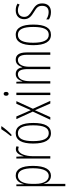

<svg xmlns="http://www.w3.org/2000/svg" viewBox="957 -1761 1038 2992"><g transform="rotate(-90 1476.0 -265.0)"><path d="M235 -539C158 -539 123 -482 104 -416H101L98 -529H70V234H107V-29C107 -59 106 -85 105 -100H108C123 -46 160 10 234 10C327 10 387 -78 387 -270C387 -451 334 -539 235 -539ZM231 -505C313 -505 350 -421 350 -270C350 -89 297 -24 230 -24C157 -24 107 -103 107 -228V-291C107 -416 152 -505 231 -505Z M647 -537C584 -537 555 -471 538 -416H536L530 -529H501V0H538V-278C538 -381 576 -500 646 -500C660 -500 675 -495 684 -491L693 -527C678 -535 661 -537 647 -537Z M1003 -756V-764H959C928 -713 896 -671 853 -618V-606H875C914 -643 972 -709 1003 -756ZM1056 -265C1056 -437 1009 -539 896 -539C787 -539 735 -444 735 -267C735 -84 790 10 897 10C1004 10 1056 -82 1056 -265ZM773 -267C773 -421 809 -505 896 -505C986 -505 1019 -416 1019 -266C1019 -101 981 -24 897 -24C812 -24 773 -108 773 -267Z M1233 -273 1106 0H1147L1254 -239L1359 0H1400L1277 -271L1396 -529H1355L1255 -304L1157 -529H1116Z M1510 -727C1488 -727 1480 -709 1480 -688C1480 -667 1490 -650 1509 -650C1528 -650 1540 -665 1540 -689C1540 -709 1532 -727 1510 -727ZM1528 -529H1491V0H1528Z M2042 -539C1977 -539 1946 -497 1925 -437H1922C1914 -491 1886 -539 1819 -539C1748 -539 1721 -483 1705 -435H1702L1698 -529H1670V0H1707V-326C1707 -417 1738 -505 1814 -505C1861 -505 1895 -471 1895 -354V0H1932V-332C1932 -438 1972 -505 2037 -505C2084 -505 2118 -467 2118 -367V0H2155V-371C2155 -487 2114 -539 2042 -539Z M2589 -265C2589 -437 2542 -539 2429 -539C2320 -539 2268 -444 2268 -267C2268 -84 2323 10 2430 10C2537 10 2589 -82 2589 -265ZM2306 -267C2306 -421 2342 -505 2429 -505C2519 -505 2552 -416 2552 -266C2552 -101 2514 -24 2430 -24C2345 -24 2306 -108 2306 -267Z M2919 -127C2919 -213 2870 -244 2804 -285C2740 -325 2709 -352 2709 -407C2709 -470 2750 -505 2811 -505C2843 -505 2877 -495 2900 -479L2916 -510C2888 -529 2851 -539 2812 -539C2719 -539 2673 -481 2673 -408C2673 -329 2723 -293 2790 -252C2849 -215 2881 -193 2881 -128C2881 -63 2848 -26 2783 -26C2741 -26 2699 -41 2670 -63V-21C2695 -5 2734 10 2784 10C2873 10 2919 -43 2919 -127Z"/></g></svg>

Font: Noto Sans Thai Looped ExtraCondensed ExtraLight
Style: Regular
Weight: 200
Width: 2
Designer: Sasikarn Vongin, Ben Mitchell
Foundry: The Fontpad Ltd
Version: Version 1.001